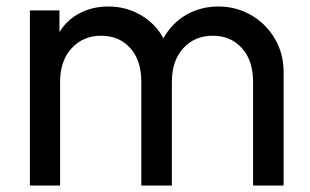

<svg xmlns="http://www.w3.org/2000/svg" viewBox="-20 -571 953 591"><path d="M72 -539H163V-472Q186 -510 225.5 -530.5Q265 -551 313 -551Q368 -551 413.5 -524.5Q459 -498 483 -453Q509 -500 553.5 -525.5Q598 -551 652 -551Q707 -551 753 -524.5Q799 -498 826 -452Q853 -406 853 -349V0H759V-319Q759 -385 724.5 -423Q690 -461 635 -461Q579 -461 544 -422.5Q509 -384 509 -319V0H415V-319Q415 -385 381 -423Q347 -461 291 -461Q236 -461 200.5 -422.5Q165 -384 165 -319V0H72Z"/></svg>

Font: Eudoxus Sans Medium
Style: Regular
Weight: 500
Designer: Stijn de Vries
Foundry: tokotype
Version: Version 2.005